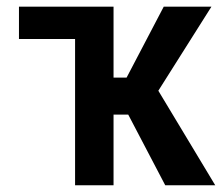

<svg xmlns="http://www.w3.org/2000/svg" viewBox="-20 -548 662 568"><path d="M265.1 -528.3V-432.6H36.1V-528.3ZM315.9 -528.3V0H202.1V-528.3ZM605.5 -528.3 403.8 -209H289.6L273.9 -318.4H354.5L464.4 -528.3ZM468.8 0 348.6 -229.5 438 -296.9 616.7 0Z"/></svg>

Font: Roboto Condensed Medium
Style: Regular
Weight: 500
Designer: Christian Robertson
Foundry: Google
Version: Version 3.0